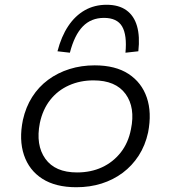

<svg xmlns="http://www.w3.org/2000/svg" viewBox="-20 -777 716 805"><path d="M300 8Q213 8 157.5 -27.5Q102 -63 80.5 -127Q59 -191 76 -274Q88 -328 115 -370.5Q142 -413 182 -442.5Q222 -472 271.5 -487.5Q321 -503 377 -503Q464 -503 519 -467Q574 -431 595.5 -368Q617 -305 601 -222Q589 -167 561.5 -124.5Q534 -82 494.5 -52.5Q455 -23 406 -7.5Q357 8 300 8ZM303 -54Q361 -54 407.5 -75.5Q454 -97 486 -137.5Q518 -178 529 -235Q548 -326 506.5 -383Q465 -440 372 -440Q316 -440 269 -419Q222 -398 190.5 -358Q159 -318 147 -261Q129 -169 170 -111.5Q211 -54 303 -54ZM273 -556 221 -562Q237 -624 266 -667.5Q295 -711 335.5 -734Q376 -757 427 -757Q478 -757 510 -734Q542 -711 554.5 -667.5Q567 -624 560 -562L506 -556Q513 -630 492 -666Q471 -702 416 -702Q362 -702 327 -666Q292 -630 273 -556Z"/></svg>

Font: Nunito Sans 7pt SemiExpanded Light
Style: Italic
Weight: 300
Width: 6
Italic angle: -9°
Designer: Vernon Adams
Foundry: Vernon Adams
Version: Version 3.101;gftools[0.9.27]